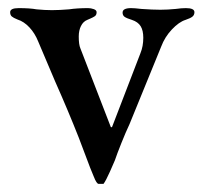

<svg xmlns="http://www.w3.org/2000/svg" viewBox="-20 -432 499 473"><path d="M202 -19 174 -93Q148 -159 116 -231L74 -330Q66 -350 52.5 -364.5Q39 -379 23 -384Q13 -388 9 -391.5Q5 -395 5 -402Q5 -412 26 -412Q54 -412 70 -409Q90 -407 108 -407Q126 -407 150 -409Q170 -412 197 -412Q204 -412 211 -409.5Q218 -407 218 -402Q218 -395 213.5 -392Q209 -389 203 -386.5Q197 -384 195 -383Q185 -379 179.5 -368Q174 -357 174 -342Q174 -322 178 -313L253 -119Q255 -118 256 -119L326 -301Q333 -318 333 -339Q333 -357 326.5 -367.5Q320 -378 305 -383Q292 -387 287 -390.5Q282 -394 282 -401Q282 -412 303 -412Q312 -412 328 -410Q356 -408 375 -408Q393 -408 413 -410Q427 -412 438 -412Q459 -412 459 -402Q459 -395 454 -391Q449 -387 437 -383Q421 -378 403.5 -359.5Q386 -341 377 -317L299 -126Q290 -107 279 -79.5Q268 -52 263 -37Q261 -32 251 -9.5Q241 13 235 21H223Q218 21 211 3Q204 -15 202 -19Z"/></svg>

Font: EB Garamond Medium
Style: Regular
Weight: 500
Designer: Georg Duffner and Octavio Pardo
Foundry: Georg Duffner
Version: Version 1.000